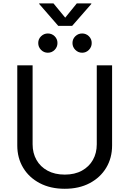

<svg xmlns="http://www.w3.org/2000/svg" viewBox="-20 -1119 775 1150"><path d="M367.7 11.7Q282.2 11.7 218 -22Q153.8 -55.7 118.7 -114.3Q83.5 -172.9 83.5 -247.6V-727.5H175.3V-254.9Q175.3 -202.1 198.5 -161.1Q221.7 -120.1 264.9 -96.7Q308.1 -73.2 368.2 -73.2Q427.7 -73.2 470.7 -96.9Q513.7 -120.6 536.6 -161.4Q559.6 -202.1 559.6 -254.9V-727.5H651.4V-247.6Q651.4 -172.9 616.2 -114.3Q581.1 -55.7 517.3 -22Q453.6 11.7 367.7 11.7ZM472.2 -803.2Q448.2 -803.2 431.2 -820.3Q414.1 -837.4 414.1 -861.3Q414.1 -885.3 431.2 -901.9Q448.2 -918.5 472.2 -918.5Q495.6 -918.5 512.5 -901.9Q529.3 -885.3 529.3 -861.3Q529.3 -837.4 512.5 -820.3Q495.6 -803.2 472.2 -803.2ZM266.6 -803.2Q242.7 -803.2 225.8 -820.3Q209 -837.4 209 -861.3Q209 -885.3 226.1 -901.9Q243.2 -918.5 266.6 -918.5Q290.5 -918.5 307.4 -901.9Q324.2 -885.3 324.2 -861.3Q324.2 -837.4 307.4 -820.3Q290.5 -803.2 266.6 -803.2ZM300.3 -1098.6 370.6 -1013.2 439.9 -1098.6H526.9V-1095.2L412.1 -963.9H329.1L214.8 -1095.2V-1098.6Z"/></svg>

Font: Inter 18pt
Style: Regular
Weight: 400
Designer: Rasmus Andersson
Foundry: rsms
Version: Version 4.001;git-66647c0bb